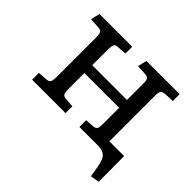

<svg xmlns="http://www.w3.org/2000/svg" viewBox="-154 -715 1059 1059"><g transform="rotate(45 375.5 -186.0)"><path d="M669 147 659 87Q651 36 632.5 18Q614 0 581 0H432V-53L480 -56Q498 -57 505 -65Q512 -73 512 -98V-230H241V-102Q241 -78 246.5 -68.5Q252 -59 268 -57L324 -53V0H63V-53L120 -57Q137 -59 142.5 -69Q148 -79 148 -105V-414Q148 -440 142.5 -450.5Q137 -461 120 -462L57 -466L70 -519H325V-466L268 -462Q252 -461 246.5 -451Q241 -441 241 -417V-291H512V-421Q512 -446 505 -454Q498 -462 480 -463L423 -466L436 -519H695V-466L639 -463Q618 -462 611.5 -453Q605 -444 605 -422V-61H720L721 138Z"/></g></svg>

Font: Literata 7pt
Style: Regular
Weight: 400
Designer: Latin by Veronika Burian and Jose Scaglione. Greek by Irene Vlachou. Cyrillic by Vera Evstafieva.
Foundry: TypeTogether
Version: Version 3.002